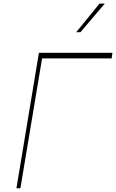

<svg xmlns="http://www.w3.org/2000/svg" viewBox="-20 -1011 624 1031"><path d="M583.8 -727.3 579.5 -697.4H206L89.5 0H68.2L188.9 -727.3ZM389.2 -838.1 514.2 -991.5H542.6L411.9 -838.1Z"/></svg>

Font: Inter Thin  BETA
Style: Italic
Weight: 100
Italic angle: -9.39999°
Designer: Rasmus Andersson
Foundry: rsms
Version: Version 3.011;git-f93a4a705